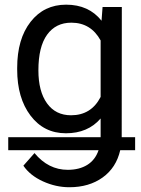

<svg xmlns="http://www.w3.org/2000/svg" viewBox="-20 -558 601 818"><path d="M499 -528.3 498.5 26.4H555.7V82H492.2Q475.1 156.7 417.2 198.2Q359.4 239.7 275.4 239.7Q217.8 239.7 162.8 214.6Q107.9 189.5 79.6 147.9L127 94.2Q186 165.5 268.6 165.5Q317.9 165.5 351.8 144.5Q385.7 123.5 399.9 82H15.1V26.4H408.7V-53.2Q354.5 9.8 260.7 9.8Q167 9.8 110.1 -65.4Q53.2 -140.6 53.2 -261.7V-268.6Q53.2 -392.1 110.4 -465.1Q167.5 -538.1 261.7 -538.1Q358.4 -538.1 412.6 -469.7L417 -528.3ZM143.6 -258.3Q143.6 -168.9 180.2 -117.9Q216.8 -66.9 282.7 -66.9Q368.7 -66.9 408.7 -145V-385.7Q367.2 -461.4 283.7 -461.4Q217.8 -461.4 180.7 -410.2Q143.6 -358.9 143.6 -258.3Z"/></svg>

Font: Roboto
Style: Regular
Weight: 400
Designer: Google
Version: Version 2.134; 2016; ttfautohint (v1.6)